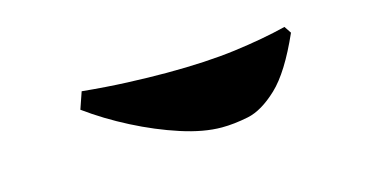

<svg xmlns="http://www.w3.org/2000/svg" viewBox="-33 -226 605 318"><g transform="rotate(-15 270.0 -67.0)"><path d="M319 0Q288 0 249.5 -12.5Q211 -25 172 -45Q133 -65 100 -89L110 -118Q151 -114 187 -112.5Q223 -111 254 -111Q322 -111 372 -117.5Q422 -124 462 -134L470 -122Q443 -61 416 -35.5Q389 -10 364.5 -5Q340 0 319 0Z"/></g></svg>

Font: Gulzar
Style: Regular
Weight: 400
Designer: Borna Izadpanah, Alice Savoie, Simon Cozens, Fiona Ross
Version: Version 1.000;[7b34f74]; ttfautohint (v1.8.4)